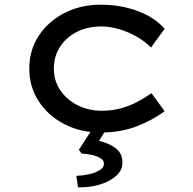

<svg xmlns="http://www.w3.org/2000/svg" viewBox="-20 -556 823 820"><path d="M410 10Q324 10 254.5 -26Q185 -62 145 -124Q105 -186 105 -263Q105 -341 145 -402.5Q185 -464 254.5 -500Q324 -536 410 -536Q496 -536 569 -508.5Q642 -481 683 -433L625 -353Q601 -378 565.5 -398.5Q530 -419 490.5 -431Q451 -443 413 -443Q353 -443 307.5 -419.5Q262 -396 236 -355.5Q210 -315 210 -263Q210 -211 237.5 -170.5Q265 -130 311.5 -106.5Q358 -83 414 -83Q460 -83 498.5 -94Q537 -105 568.5 -122Q600 -139 627 -158L683 -81Q634 -44 565 -17Q496 10 410 10ZM313 244 306 195Q334 194 361 188Q388 182 406 170.5Q424 159 424 143Q424 128 407 118.5Q390 109 367 104.5Q344 100 328 100L317 83L387 -24H446L403 46Q445 55 474 77Q503 99 503 139Q503 166 485 186Q467 206 439 219.5Q411 233 377.5 239Q344 245 313 244Z"/></svg>

Font: Lexend Peta
Style: Regular
Weight: 400
Designer: Bonnie Shaver-Troup, Thomas Jockin
Foundry: Lexend
Version: Version 1.007